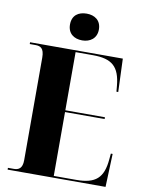

<svg xmlns="http://www.w3.org/2000/svg" viewBox="-99 -992 795 1060"><g transform="rotate(10 298.5 -462.0)"><path d="M300 -774C344 -774 381 -799 381 -849C381 -901 344 -924 300 -924C254 -924 219 -901 219 -849C219 -799 254 -774 300 -774ZM19 0H568L575 -186H565L562 -154C553 -48 510 -10 402 -10H276V-368H498V-378H276V-704H373C481 -704 523 -666 533 -561L536 -528H546L539 -714H19V-704H51C78 -704 100 -696 100 -642V-67C100 -21 79 -10 52 -10H19Z"/></g></svg>

Font: Noto Serif Display Condensed Black
Style: Regular
Weight: 900
Width: 3
Designer: Monotype Design Team
Foundry: Monotype Imaging Inc.
Version: Version 2.009